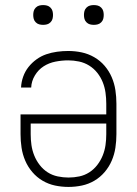

<svg xmlns="http://www.w3.org/2000/svg" viewBox="-20 -729 540 757"><path d="M250 8Q223 8 197 2.5Q171 -3 148 -16.5Q125 -30 107.5 -50.5Q90 -71 79.5 -95.5Q69 -120 65 -146.5Q61 -173 61 -200V-278H399V-320Q399 -342 396 -363.5Q393 -385 385 -405Q377 -425 363.5 -442Q350 -459 331.5 -470.5Q313 -482 291.5 -486.5Q270 -491 249 -491Q224 -491 198.5 -486Q173 -481 152 -467.5Q131 -454 117.5 -431.5Q104 -409 103 -384H63Q64 -406 71.5 -427Q79 -448 92.5 -465Q106 -482 124 -495Q142 -508 162.5 -515Q183 -522 205 -525Q227 -528 249 -528Q276 -528 302 -522.5Q328 -517 351.5 -503.5Q375 -490 392.5 -469.5Q410 -449 420.5 -424.5Q431 -400 435 -373.5Q439 -347 439 -320V-200Q439 -173 435 -146.5Q431 -120 420.5 -95.5Q410 -71 392.5 -50.5Q375 -30 352 -16.5Q329 -3 303 2.5Q277 8 250 8ZM250 -29Q272 -29 293 -33.5Q314 -38 332 -49.5Q350 -61 363.5 -78.5Q377 -96 385 -116Q393 -136 396 -157Q399 -178 399 -200V-242H101V-200Q101 -178 104 -157Q107 -136 115 -116Q123 -96 136.5 -78.5Q150 -61 168 -49.5Q186 -38 207.5 -33.5Q229 -29 250 -29ZM350 -631Q342 -631 334.5 -633Q327 -635 321 -641Q315 -647 313 -654.5Q311 -662 311 -670Q311 -678 313 -685.5Q315 -693 321 -699Q327 -705 334.5 -707Q342 -709 350 -709Q358 -709 365.5 -707Q373 -705 379 -699Q385 -693 387 -685.5Q389 -678 389 -670Q389 -662 387 -654.5Q385 -647 379 -641Q373 -635 365.5 -633Q358 -631 350 -631ZM150 -631Q142 -631 134.5 -633Q127 -635 121 -641Q115 -647 113 -654.5Q111 -662 111 -670Q111 -678 113 -685.5Q115 -693 121 -699Q127 -705 134.5 -707Q142 -709 150 -709Q158 -709 165.5 -707Q173 -705 179 -699Q185 -693 187 -685.5Q189 -678 189 -670Q189 -662 187 -654.5Q185 -647 179 -641Q173 -635 165.5 -633Q158 -631 150 -631Z"/></svg>

Font: Zed Sans Extralight
Style: Regular
Weight: 200
Designer: Belleve Invis
Foundry: Belleve Invis
Version: Version 1.0.0; ttfautohint (v1.8.4)